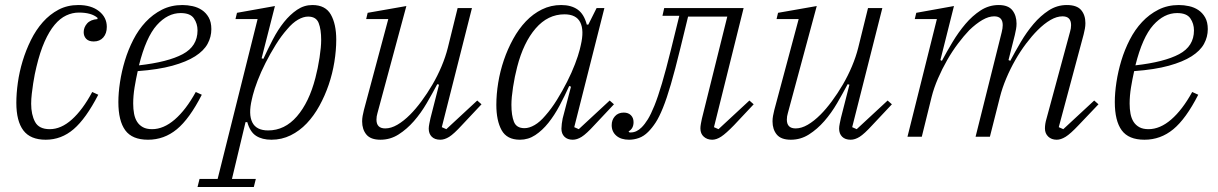

<svg xmlns="http://www.w3.org/2000/svg" viewBox="-20 -544 4848 764"><path d="M162 12Q101 12 73 -25Q45 -62 45 -135Q45 -172 51 -215Q57 -258 70 -301Q83 -344 103 -384.5Q123 -425 150.5 -456Q178 -487 213 -505.5Q248 -524 292 -524Q343 -524 374 -499.5Q405 -475 405 -437Q405 -411 391 -395Q377 -379 353 -379Q333 -379 323 -389.5Q313 -400 313 -416Q313 -435 326.5 -450.5Q340 -466 368 -468V-473Q344 -494 294 -494Q268 -494 243.5 -482.5Q219 -471 197.5 -445.5Q176 -420 157.5 -378.5Q139 -337 125 -278Q122 -266 118.5 -249Q115 -232 112 -212Q109 -192 106.5 -171Q104 -150 104 -131Q104 -88 119.5 -59Q135 -30 178 -30Q223 -30 266 -68.5Q309 -107 347 -178L371 -167Q322 -72 273 -30Q224 12 162 12Z M569 12Q506 12 478.5 -25.5Q451 -63 451 -138Q451 -174 457.5 -217Q464 -260 477 -303Q490 -346 510.5 -386Q531 -426 559.5 -456.5Q588 -487 624.5 -505.5Q661 -524 706 -524Q726 -524 746.5 -519.5Q767 -515 783.5 -504Q800 -493 810.5 -474.5Q821 -456 821 -428Q821 -397 806 -369.5Q791 -342 756.5 -320Q722 -298 666 -282.5Q610 -267 528 -261Q521 -230 515.5 -196.5Q510 -163 510 -132Q510 -110 513.5 -91.5Q517 -73 525.5 -59.5Q534 -46 548.5 -38Q563 -30 585 -30Q631 -30 675.5 -68.5Q720 -107 759 -178L783 -167Q734 -71 683.5 -29.5Q633 12 569 12ZM533 -284Q648 -297 707 -328.5Q766 -360 766 -423Q766 -450 751.5 -471Q737 -492 699 -492Q647 -492 604 -444Q561 -396 533 -284Z M774 168H846L1005 -468H917L923 -493L1074 -520L1021 -312L1028 -310Q1046 -349 1066 -387.5Q1086 -426 1110 -456Q1134 -486 1162 -505Q1190 -524 1223 -524Q1275 -524 1296.5 -486Q1318 -448 1318 -386Q1318 -344 1310.5 -297.5Q1303 -251 1288 -207Q1273 -163 1251 -123Q1229 -83 1200.5 -53Q1172 -23 1136.5 -5.5Q1101 12 1060 12Q1023 12 999 -3.5Q975 -19 964 -58H957L903 168H998L990 200H766ZM1047 -25Q1113 -25 1161.5 -81Q1210 -137 1235 -234Q1245 -272 1251.5 -314.5Q1258 -357 1258 -385Q1258 -427 1248 -452.5Q1238 -478 1206 -478Q1187 -478 1165.5 -465.5Q1144 -453 1123 -428Q1099 -401 1077 -365.5Q1055 -330 1036.5 -293.5Q1018 -257 1005 -223Q992 -189 986 -165L982 -148Q968 -89 984 -57Q1000 -25 1047 -25Z M1494 12Q1455 12 1438 -8.5Q1421 -29 1421 -61Q1421 -72 1423 -83Q1425 -94 1428 -106L1525 -468H1437L1443 -493L1597 -520L1482 -94Q1478 -81 1478 -68Q1478 -33 1513 -33Q1536 -33 1561 -47.5Q1586 -62 1612 -88Q1634 -110 1657 -141Q1680 -172 1700.5 -207Q1721 -242 1737 -280Q1753 -318 1762 -354L1801 -512H1858L1738 -38L1756 -30L1879 -144L1896 -129L1818 -46Q1786 -11 1767.5 0.5Q1749 12 1732 12Q1710 12 1698 0Q1686 -12 1686 -32Q1686 -40 1688.5 -52.5Q1691 -65 1693 -74L1727 -207L1720 -209Q1701 -173 1678 -133.5Q1655 -94 1627 -62Q1599 -30 1566 -9Q1533 12 1494 12Z M2049 12Q1997 12 1976 -26Q1955 -64 1955 -127Q1955 -169 1962.5 -215Q1970 -261 1985 -305Q2000 -349 2022 -389Q2044 -429 2072.5 -459Q2101 -489 2136.5 -506.5Q2172 -524 2213 -524Q2253 -524 2278.5 -506Q2304 -488 2315 -446H2321L2354 -512H2385L2265 -38L2283 -30L2406 -144L2423 -129L2345 -46Q2313 -11 2294.5 0.5Q2276 12 2259 12Q2238 12 2226 0Q2214 -12 2214 -32Q2214 -40 2215.5 -52Q2217 -64 2219 -73L2252 -199L2245 -202Q2227 -162 2206.5 -123.5Q2186 -85 2162 -55Q2138 -25 2110 -6.5Q2082 12 2049 12ZM2067 -34Q2086 -34 2107.5 -46.5Q2129 -59 2150 -84Q2174 -111 2196 -146.5Q2218 -182 2236.5 -218.5Q2255 -255 2268 -289Q2281 -323 2287 -347L2291 -364Q2305 -423 2289 -455Q2273 -487 2226 -487Q2160 -487 2111.5 -431Q2063 -375 2038 -278Q2028 -240 2021.5 -197.5Q2015 -155 2015 -127Q2015 -85 2025 -59.5Q2035 -34 2067 -34Z M2483 12Q2451 12 2432.5 -4Q2414 -20 2414 -46Q2414 -67 2427 -81.5Q2440 -96 2462 -96Q2480 -96 2490.5 -85.5Q2501 -75 2501 -58Q2501 -32 2481 -21L2485 -17H2490Q2513 -17 2533 -37Q2546 -50 2558 -69.5Q2570 -89 2584 -123.5Q2598 -158 2614 -212Q2630 -266 2650 -347L2683 -481H2616L2623 -512H2939L2821 -38L2839 -30L2962 -144L2979 -129L2901 -46Q2869 -13 2850 -0.5Q2831 12 2814 12Q2794 12 2780.5 0Q2767 -12 2767 -33Q2767 -41 2769 -52Q2771 -63 2773 -72L2874 -478H2718L2687 -351Q2666 -265 2649.5 -208.5Q2633 -152 2618 -115Q2603 -78 2589 -56.5Q2575 -35 2559 -19Q2542 -2 2522.5 5Q2503 12 2483 12Z M3127 12Q3088 12 3071 -8.5Q3054 -29 3054 -61Q3054 -72 3056 -83Q3058 -94 3061 -106L3158 -468H3070L3076 -493L3230 -520L3115 -94Q3111 -81 3111 -68Q3111 -33 3146 -33Q3169 -33 3194 -47.5Q3219 -62 3245 -88Q3267 -110 3290 -141Q3313 -172 3333.5 -207Q3354 -242 3370 -280Q3386 -318 3395 -354L3434 -512H3491L3371 -38L3389 -30L3512 -144L3529 -129L3451 -46Q3419 -11 3400.5 0.5Q3382 12 3365 12Q3343 12 3331 0Q3319 -12 3319 -32Q3319 -40 3321.5 -52.5Q3324 -65 3326 -74L3360 -207L3353 -209Q3334 -173 3311 -133.5Q3288 -94 3260 -62Q3232 -30 3199 -9Q3166 12 3127 12Z M4185 12Q4164 12 4151 -0.5Q4138 -13 4138 -33Q4138 -51 4144 -71L4238 -418Q4242 -431 4242 -444Q4242 -479 4208 -479Q4185 -479 4160 -464.5Q4135 -450 4109 -424Q4086 -401 4063 -370.5Q4040 -340 4020 -305Q4000 -270 3984 -232Q3968 -194 3959 -158L3919 0H3862L3966 -416Q3970 -432 3970 -444Q3970 -479 3936 -479Q3914 -479 3889 -464.5Q3864 -450 3837 -424Q3815 -401 3792 -370.5Q3769 -340 3749 -305Q3729 -270 3712.5 -232Q3696 -194 3687 -158L3648 0H3591L3708 -468H3620L3626 -493L3776 -520L3722 -305L3728 -302Q3747 -338 3770.5 -377Q3794 -416 3821.5 -448.5Q3849 -481 3882 -502.5Q3915 -524 3954 -524Q3992 -524 4008.5 -503Q4025 -482 4025 -450Q4025 -439 4023 -428Q4021 -417 4018 -404L3993 -305L4000 -302Q4019 -338 4042 -377Q4065 -416 4092.5 -448.5Q4120 -481 4153 -502.5Q4186 -524 4225 -524Q4265 -524 4282 -504Q4299 -484 4299 -452Q4299 -441 4297 -430Q4295 -419 4292 -407L4193 -38L4211 -30L4334 -144L4351 -129L4272 -46Q4239 -11 4220 0.5Q4201 12 4185 12Z M4534 12Q4471 12 4443.5 -25.5Q4416 -63 4416 -138Q4416 -174 4422.5 -217Q4429 -260 4442 -303Q4455 -346 4475.5 -386Q4496 -426 4524.5 -456.5Q4553 -487 4589.5 -505.5Q4626 -524 4671 -524Q4691 -524 4711.5 -519.5Q4732 -515 4748.5 -504Q4765 -493 4775.5 -474.5Q4786 -456 4786 -428Q4786 -397 4771 -369.5Q4756 -342 4721.5 -320Q4687 -298 4631 -282.5Q4575 -267 4493 -261Q4486 -230 4480.5 -196.5Q4475 -163 4475 -132Q4475 -110 4478.5 -91.5Q4482 -73 4490.5 -59.5Q4499 -46 4513.5 -38Q4528 -30 4550 -30Q4596 -30 4640.5 -68.5Q4685 -107 4724 -178L4748 -167Q4699 -71 4648.5 -29.5Q4598 12 4534 12ZM4498 -284Q4613 -297 4672 -328.5Q4731 -360 4731 -423Q4731 -450 4716.5 -471Q4702 -492 4664 -492Q4612 -492 4569 -444Q4526 -396 4498 -284Z"/></svg>

Font: IBM Plex Serif Light
Style: Italic
Weight: 300
Italic angle: -14°
Designer: Mike Abbink, Paul van der Laan, Pieter van Rosmalen
Foundry: Bold Monday
Version: Version 3.001